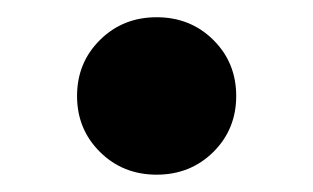

<svg xmlns="http://www.w3.org/2000/svg" viewBox="-20 -194 367 225"><path d="M163.6 10.7Q124 10.7 97.2 -15.9Q70.3 -42.5 70.3 -81.5Q70.3 -120.6 97.2 -147.2Q124 -173.8 163.6 -173.8Q203.1 -173.8 230 -147.2Q256.8 -120.6 256.8 -81.5Q256.8 -42.5 230 -15.9Q203.1 10.7 163.6 10.7Z"/></svg>

Font: Inter Tight ExtraBold
Style: Regular
Weight: 800
Designer: Rasmus Andersson
Foundry: rsms
Version: Version 3.004; ttfautohint (v1.8.4.7-5d5b)